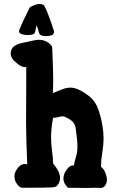

<svg xmlns="http://www.w3.org/2000/svg" viewBox="-20 -929 566 953"><path d="M161.1 -803.7Q155.3 -778.3 154.3 -770.5Q151.4 -754.9 117.2 -754.9Q100.6 -754.9 87.4 -759.8Q74.2 -764.6 74.2 -774.4Q74.2 -775.4 75.2 -778.3Q89.8 -817.4 127 -890.6Q128.9 -893.6 132.8 -895.5Q160.2 -909.2 173.8 -909.2Q195.3 -909.2 200.2 -899.4Q213.9 -875 232.4 -821.3Q242.2 -793.9 248 -774.4Q248 -772.5 248 -770.5Q248 -750 208 -750Q180.7 -750 175.8 -761.7Q173.8 -764.6 171.9 -772.5Q169.9 -780.3 167 -789.1Q164.1 -797.9 161.1 -803.7ZM294.9 -43Q294.9 -64.5 310.5 -86.4Q326.2 -108.4 342.8 -108.4Q345.7 -108.4 346.7 -107.4Q349.6 -126 354.5 -141.6Q359.4 -157.2 361.8 -169.4Q364.3 -181.6 364.3 -202.1Q364.3 -232.4 355.5 -293Q352.5 -311.5 342.3 -323.2Q332 -335 307.6 -346.7Q298.8 -351.6 291 -351.6Q283.2 -351.6 268.6 -347.7Q255.9 -343.8 246.1 -344.7Q243.2 -344.7 243.2 -342.8Q233.4 -290 233.4 -245.1Q233.4 -215.8 238.3 -180.7Q243.2 -145.5 243.2 -123V-118.2Q278.3 -76.2 278.3 -45.9Q278.3 -23.4 262.7 -6.8L261.7 -5.9Q255.9 0 231.9 1.5Q208 2.9 88.9 2.9Q79.1 2.9 65.4 -14.2Q51.8 -31.2 51.8 -52.7Q51.8 -67.4 58.6 -80.1Q77.1 -115.2 104.5 -115.2Q111.3 -115.2 115.2 -111.3Q109.4 -252.9 109.4 -320.3Q109.4 -339.8 109.9 -423.8Q110.4 -507.8 110.4 -596.7Q109.4 -595.7 105.5 -595.7Q85.9 -595.7 63.5 -615.2Q63.5 -616.2 57.6 -620.6Q51.8 -625 46.9 -630.4Q42 -635.7 37.6 -644.5Q33.2 -653.3 33.2 -662.1Q33.2 -676.8 39.1 -687Q44.9 -697.3 55.7 -703.1Q66.4 -709 74.7 -711.9Q83 -714.8 95.2 -717.3Q107.4 -719.7 108.4 -719.7Q109.4 -719.7 134.3 -725.6Q159.2 -731.4 172.9 -731.4Q208 -731.4 232.4 -706.1Q239.3 -699.2 239.3 -690.4Q244.1 -576.2 244.1 -531.2Q244.1 -508.8 243.2 -489.3Q242.2 -469.7 242.2 -466.8Q252 -470.7 270.5 -478.5Q289.1 -486.3 302.2 -490.2Q315.4 -494.1 329.1 -494.1Q368.2 -494.1 422.9 -451.2Q455.1 -425.8 470.7 -378.9Q494.1 -304.7 494.1 -241.2Q494.1 -211.9 487.8 -172.4Q481.4 -132.8 481.4 -105.5V-98.6L482.4 -99.6Q485.4 -99.6 492.2 -90.8Q499 -82 504.9 -66.4Q510.7 -50.8 510.7 -37.1Q510.7 -21.5 502.4 -8.8Q494.1 3.9 479.5 3.9Q465.8 2.9 453.1 2.9Q451.2 2.9 437 3.4Q422.9 3.9 405.3 3.9Q360.4 3.9 318.4 2.9Q315.4 2.9 314.9 2.4Q314.5 2 314 0Q313.5 -2 311.5 -3.9Q294.9 -20.5 294.9 -43Z"/></svg>

Font: Essays1743
Style: Bold
Weight: 700
Designer: Based on the typeface in a 1743 English translation of the essays of Montaigne.  PostScript/TrueType font designed by Jo
Version: Version 002.100